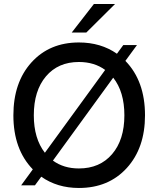

<svg xmlns="http://www.w3.org/2000/svg" viewBox="-20 -921 788 954"><path d="M372 13Q264.5 13 185 -43L153.5 0H85L143 -79.5Q46.5 -179 46.5 -348Q46.5 -511.5 136.2 -610.8Q226 -710 372 -710Q481 -710 561 -654L592.5 -697H660.5L603 -618.5Q700.5 -518.5 700.5 -348Q700.5 -185.5 610 -86.2Q519.5 13 372 13ZM148 -348Q148 -232.5 203 -162L502.5 -573.5Q448.5 -613 372 -613Q269 -613 208.5 -541.8Q148 -470.5 148 -348ZM243 -123Q296.5 -84 372 -84Q476 -84 537 -155.2Q598 -226.5 598 -348Q598 -465 542.5 -535ZM336.5 -759.5 446.5 -901H551.5L409 -759.5Z"/></svg>

Font: HK Grotesk Medium
Style: Regular
Weight: 500
Designer: Alfredo Marco Pradil
Foundry: Hanken Design Co.
Version: Version 3.001;FEAKit 1.0